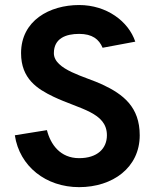

<svg xmlns="http://www.w3.org/2000/svg" viewBox="-20 -749 627 783"><path d="M40.5 -197.3C59.6 -70.3 167.5 14.2 302.7 14.2C439.5 14.2 549.8 -65.4 549.8 -197.3C549.8 -312.5 482.9 -364.3 397.5 -404.3C329.1 -436.5 199.7 -463.9 199.7 -532.2C199.7 -592.8 249 -610.8 302.7 -610.8C356.4 -610.8 383.8 -588.9 398.4 -554.2L531.7 -579.1C503.9 -662.1 415 -728.5 302.7 -728.5C182.1 -728.5 65.9 -665 65.9 -532.2C65.9 -427.7 132.3 -386.2 198.2 -354.5C304.7 -303.7 416 -291 416 -197.3C416 -143.6 377.4 -104 302.7 -104C225.6 -104 186 -160.2 171.4 -218.3Z"/></svg>

Font: Tuffy
Style: Bold
Weight: 700
Designer: Thatcher Ulrich, Karoly Barta, Michael Everson
Version: Version 001.270